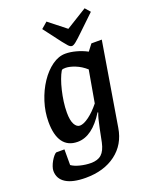

<svg xmlns="http://www.w3.org/2000/svg" viewBox="-187 -803 841 1060"><g transform="rotate(-20 233.0 -272.5)"><path d="M130 170Q54 170 14 145Q-26 120 -26 73Q-26 62 -21 47.5Q-16 33 -8 19Q0 5 9 -5.5Q18 -16 24 -18H72V74Q90 87 122 95Q154 103 185 103Q225 103 247 83Q269 63 279 17Q288 -28 294.5 -60Q301 -92 306.5 -113Q312 -134 317 -145L314 -148Q278 -90 238.5 -61Q199 -32 156 -32Q99 -32 70 -72Q41 -112 41 -190Q41 -249 59.5 -307Q78 -365 109 -411.5Q140 -458 178.5 -485.5Q217 -513 257 -513Q286 -513 319.5 -504Q353 -495 383 -479L412 -517H473L392 -28Q377 65 307 117.5Q237 170 130 170ZM198 -112Q220 -112 252 -135.5Q284 -159 316 -199L349 -387Q320 -413 287 -426Q254 -439 231 -439Q220 -439 215.5 -438Q211 -437 207 -432Q197 -415 187.5 -389Q178 -363 170.5 -331.5Q163 -300 158.5 -267.5Q154 -235 154 -204Q154 -158 166.5 -135Q179 -112 198 -112ZM307 -540Q297 -540 286 -552Q275 -564 262 -581L184 -684L220 -715L320 -636L443 -712L469 -682L376 -593Q347 -565 331.5 -552.5Q316 -540 307 -540Z"/></g></svg>

Font: Faustina Light SemiBold
Style: Italic
Weight: 600
Italic angle: -8°
Version: Version 1.200